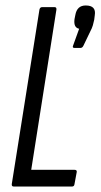

<svg xmlns="http://www.w3.org/2000/svg" viewBox="-20 -681 367 701"><path d="M30 0Q22 0 23 -9L124 -646Q126 -655 134 -655H179Q187 -655 186 -646L94 -61H252Q262 -61 260 -52L252 -9Q251 0 243 0ZM252 -506Q243 -506 247 -515L269 -576Q248 -580 252 -611L255 -626Q261 -661 293 -661Q332 -661 326 -625L324 -609Q322 -599 319 -588.5Q316 -578 309 -565L285 -515Q281 -506 274 -506Z"/></svg>

Font: Sofia Sans Extra Condensed
Style: Italic
Weight: 400
Italic angle: -9°
Designer: Botio Nikoltchev, Ani Petrova
Foundry: lettersoup
Version: Version 4.101; ttfautohint (v1.8.4.7-5d5b)